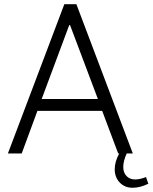

<svg xmlns="http://www.w3.org/2000/svg" viewBox="-20 -721 717 902"><path d="M309.1 -603H305.2L175.8 -255.9H439.9ZM666 110.8 676.8 142.1Q638.2 161.1 603 161.1Q566.4 161.1 542.7 136.7Q519 112.3 519 74.2Q519 38.6 540 0H535.2L460 -200.2H155.8L82 0H17.1L282.2 -701.2H338.9L604 0H575.2Q559.1 35.6 559.1 64Q559.1 90.3 574.5 106.2Q589.8 122.1 615.2 122.1Q637.2 122.1 666 110.8Z"/></svg>

Font: LT Hoop Light
Style: Regular
Weight: 300
Designer: Daniel Lyons
Foundry: LyonsType
Version: Version 1.000